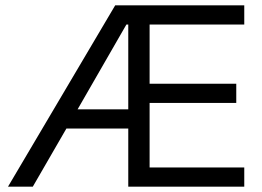

<svg xmlns="http://www.w3.org/2000/svg" viewBox="-20 -700 984 720"><path d="M412 -680H896V-608H541V-386H866V-314H541V-72H896V0H461V-218H229L103 0H10ZM461 -290V-608H454L271 -290Z"/></svg>

Font: CyStack Display
Style: Regular
Weight: 400
Designer: Weizhong Zhang
Foundry: 本地遙控
Version: Version 1.000;Glyphs 3.1.2 (3151)